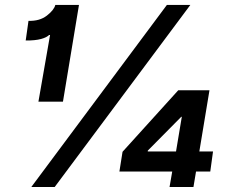

<svg xmlns="http://www.w3.org/2000/svg" viewBox="-20 -747 919 767"><path d="M105.1 0 646.7 -727.3H740.4L198.5 0ZM295.5 -727.3 231.5 -340.9H133.5L180 -607.2H175.8Q167.3 -597.7 144 -591.3Q120.7 -584.9 82.7 -585.2L93.8 -663.7Q138.5 -662.3 167.3 -684.7Q196 -707 201 -727.3ZM457 -61.8 469.5 -140.6 692.1 -386.4H816.8L776.3 -142H831L820 -61.8H763.1L752.8 0H657.3L668 -61.8ZM683.2 -142 706.3 -280.5H704.2L570.3 -145.2V-142Z"/></svg>

Font: Inter UI
Style: Bold Italic
Weight: 700
Italic angle: 9.39999°
Designer: Rasmus Andersson
Foundry: rsms
Version: 3.2;8d6f07862